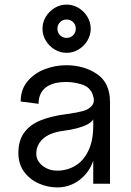

<svg xmlns="http://www.w3.org/2000/svg" viewBox="-20 -800 569 836"><path d="M60 -134Q60 -187 84.5 -221.5Q109 -256 154.5 -275Q200 -294 268 -303L277 -304Q318 -310 343 -317Q368 -324 381.5 -341.5Q395 -359 383 -390Q371 -421 337 -432Q303 -443 268 -443Q209 -443 178.5 -418.5Q148 -394 148 -348L70 -358Q70 -410 99.5 -445.5Q129 -481 174.5 -498.5Q220 -516 268 -516Q346 -516 402.5 -477.5Q459 -439 459 -356V0H386V-130L396 -160Q396 -115 375 -74.5Q354 -34 315.5 -9Q277 16 229 16Q187 16 148 -1.5Q109 -19 84.5 -52.5Q60 -86 60 -134ZM386 -253V-303L396 -313Q396 -277 360 -258Q324 -239 253 -230Q196 -222 167 -195.5Q138 -169 138 -130Q138 -100 165 -78.5Q192 -57 229 -57Q271 -57 306.5 -77.5Q342 -98 364 -142Q386 -186 386 -253ZM165 -675Q165 -703 179.5 -727Q194 -751 218 -765.5Q242 -780 270 -780Q298 -780 322 -765.5Q346 -751 360.5 -727Q375 -703 375 -675Q375 -647 360.5 -623Q346 -599 322 -584.5Q298 -570 270 -570Q242 -570 218 -584.5Q194 -599 179.5 -623Q165 -647 165 -675ZM310 -675Q310 -692 298.5 -703.5Q287 -715 270 -715Q253 -715 241.5 -703.5Q230 -692 230 -675Q230 -658 241.5 -646.5Q253 -635 270 -635Q287 -635 298.5 -646.5Q310 -658 310 -675Z"/></svg>

Font: Uncut Sans VF
Style: Regular
Weight: 400
Designer: Kasper Nordkvist
Foundry: Uncut Type
Version: Version 1.100;FEAKit 1.0